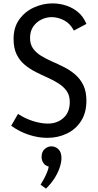

<svg xmlns="http://www.w3.org/2000/svg" viewBox="-20 -800 575 1131"><path d="M251 311 219 288Q228 274 238.5 254.5Q249 235 257 215.5Q265 196 267 181Q246 176 235.5 160Q225 144 225 125Q225 94 243 78Q261 62 283 62Q306 62 324 79Q342 96 342 131Q342 157 331 189Q320 221 299.5 252.5Q279 284 251 311ZM259 12Q206 12 151.5 -5.5Q97 -23 46 -59L86 -129Q129 -101 175.5 -86.5Q222 -72 262 -72Q317 -72 354 -105.5Q391 -139 391 -199Q391 -238 373 -263.5Q355 -289 325.5 -308Q296 -327 261 -342.5Q226 -358 190.5 -376Q155 -394 125.5 -418.5Q96 -443 78 -479.5Q60 -516 60 -571Q60 -639 93.5 -685.5Q127 -732 180 -756Q233 -780 289 -780Q331 -780 370.5 -767Q410 -754 441 -727.5Q472 -701 489 -659L415 -620Q394 -661 358 -680Q322 -699 284 -699Q252 -699 223 -684.5Q194 -670 175.5 -643Q157 -616 157 -576Q157 -539 175 -514Q193 -489 222.5 -471Q252 -453 287.5 -437.5Q323 -422 358.5 -404Q394 -386 423.5 -360.5Q453 -335 471 -298Q489 -261 489 -207Q489 -136 457.5 -87Q426 -38 373.5 -13Q321 12 259 12Z"/></svg>

Font: Yaldevi Medium
Style: Regular
Weight: 500
Designer: Sol Matas, Rajitha Manaperi, Kosala Senevirathne
Foundry: Mooniak
Version: Version 1.100